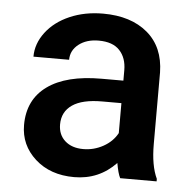

<svg xmlns="http://www.w3.org/2000/svg" viewBox="-45 -582 630 636"><g transform="rotate(5 270.5 -264.0)"><path d="M43.9 0ZM376.5 0Q368.7 -15.1 362.8 -49.3Q306.2 9.8 224.1 9.8Q144.5 9.8 94.2 -35.6Q43.9 -81.1 43.9 -147.9Q43.9 -232.4 106.7 -277.6Q169.4 -322.8 286.1 -322.8H358.9V-357.4Q358.9 -398.4 335.9 -423.1Q313 -447.8 266.1 -447.8Q225.6 -447.8 199.7 -427.5Q173.8 -407.2 173.8 -376H55.2Q55.2 -419.4 84 -457.3Q112.8 -495.1 162.4 -516.6Q211.9 -538.1 272.9 -538.1Q365.7 -538.1 420.9 -491.5Q476.1 -444.8 477.5 -360.4V-122.1Q477.5 -50.8 497.6 -8.3V0ZM246.1 -85.4Q281.2 -85.4 312.3 -102.5Q343.3 -119.6 358.9 -148.4V-248H294.9Q229 -248 195.8 -225.1Q162.6 -202.1 162.6 -160.2Q162.6 -126 185.3 -105.7Q208 -85.4 246.1 -85.4Z"/></g></svg>

Font: Roboto Medium
Style: Regular
Weight: 500
Designer: Google
Version: Version 2.134; 2016; ttfautohint (v1.6)